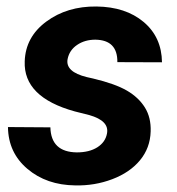

<svg xmlns="http://www.w3.org/2000/svg" viewBox="-20 -558 543 588"><path d="M307.6 -148.9Q315.4 -188 253.4 -205.6L209 -216.8Q51.3 -260.3 55.7 -370.1Q58.1 -444.8 121.8 -491.9Q185.5 -539.1 275.4 -538.1Q364.7 -537.1 419.9 -490.7Q475.1 -444.3 476.1 -367.2L339.4 -367.7Q340.3 -435.5 272 -436.5Q239.7 -436.5 216.1 -420.4Q192.4 -404.3 187 -377Q179.7 -337.9 246.1 -321.8L265.6 -317.4Q333 -301.3 368.7 -280.5Q404.3 -259.8 423.6 -229Q442.9 -198.2 441.4 -155.3Q439.9 -105 408.9 -67.4Q377.9 -29.8 324 -9.3Q270 11.2 210.4 9.8Q122.6 8.8 64 -40.8Q5.4 -90.3 4.4 -168.9L134.3 -168Q136.2 -92.3 215.3 -91.3Q253.4 -91.3 278.1 -106.9Q302.7 -122.6 307.6 -148.9Z"/></svg>

Font: RobotoInd
Style: Bold Italic
Weight: 700
Italic angle: -12°
Designer: Google
Version: Version 2.001150; 2014